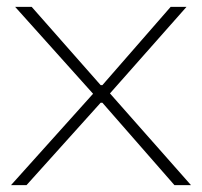

<svg xmlns="http://www.w3.org/2000/svg" viewBox="-20 -537 585 557"><path d="M12 0 250 -265 24 -517H72L272 -290H277L475 -517H521L299 -266L534 0H486L277 -239H272L57 0Z"/></svg>

Font: Mona Sans Expanded ExtraLight
Style: Regular
Weight: 200
Width: 7
Designer: Deni Anggara
Foundry: GitHub
Version: Version 1.001;gftools[0.9.33]